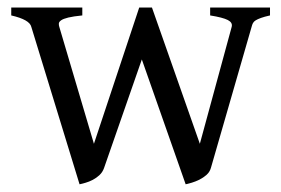

<svg xmlns="http://www.w3.org/2000/svg" viewBox="-20 -474 746 509"><path d="M695.8 -433.1Q680.7 -429.7 671.9 -426.5Q663.1 -423.3 658 -420.2Q652.8 -417 650.6 -412.8Q648.4 -408.7 647 -402.8L539.1 -28.8Q536.1 -18.1 527.6 -10.5Q519 -2.9 508.8 2.2Q498.5 7.3 488.5 10.3Q478.5 13.2 472.2 14.6L356 -316.4L255.9 -28.8Q252 -17.6 243.9 -10Q235.8 -2.4 226.1 2.7Q216.3 7.8 206.8 10.5Q197.3 13.2 190.9 14.6L63 -402.8Q58.6 -421.9 9.8 -433.1V-454.1H198.2V-433.1Q174.3 -430.7 161.1 -427.5Q147.9 -424.3 142.1 -420.2Q136.2 -416 136 -411.6Q135.7 -407.2 137.2 -402.8L229 -92.8L349.1 -454.1H382.8L509.8 -92.8L594.2 -402.8Q597.2 -414.1 584 -420.9Q570.8 -427.7 537.1 -433.1V-454.1H695.8V-433.1Z"/></svg>

Font: Gentium
Style: Regular
Weight: 400
Designer: J. Victor Gaultney
Version: Version 1.03; 2011; OFL 1.1 release